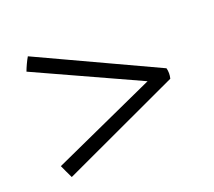

<svg xmlns="http://www.w3.org/2000/svg" viewBox="-85 -575 751 674"><g transform="rotate(-20 290.5 -238.5)"><path d="M77 -464 520 -258Q525 -239 520 -219L77 -13Q72 -23 65.5 -37Q59 -51 54 -62L442 -238L54 -415Q58 -426 64.5 -440Q71 -454 77 -464Z"/></g></svg>

Font: Tiro Devanagari Hindi
Style: Regular
Weight: 400
Designer: Devanagari: John Hudson & Fiona Ross. Latin: John Hudson.
Foundry: Tiro Typeworks Ltd.
Version: Version 1.52